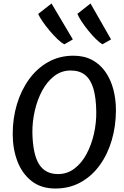

<svg xmlns="http://www.w3.org/2000/svg" viewBox="-20 -1075 714 1103"><path d="M298 8Q216.5 8 162 -34.5Q107.5 -77 80.2 -148Q53 -219 53 -305Q53 -395 77.2 -476Q101.5 -557 147.2 -620Q193 -683 257.5 -719Q322 -755 402 -755Q464 -755 509.8 -730.2Q555.5 -705.5 585.8 -662Q616 -618.5 631 -562Q646 -505.5 646 -442Q646 -351.5 622.2 -270.2Q598.5 -189 553.2 -126.2Q508 -63.5 443.5 -27.8Q379 8 298 8ZM313 -75Q366.5 -75 408 -106.8Q449.5 -138.5 477.5 -191Q505.5 -243.5 519.8 -307Q534 -370.5 533 -434Q532 -512.5 516.8 -565Q501.5 -617.5 469.5 -643.8Q437.5 -670 386 -670Q333 -670 291.8 -638.2Q250.5 -606.5 222.2 -554Q194 -501.5 179.8 -438.5Q165.5 -375.5 166 -313Q168.5 -189.5 204 -132.2Q239.5 -75 313 -75ZM350 -820.5Q333.5 -828 311 -849.5Q288.5 -871 265.5 -898.2Q242.5 -925.5 224.5 -951.8Q206.5 -978 199.5 -995L276 -1055L398.5 -848.5ZM568.5 -820.5Q552 -830 530.5 -851.2Q509 -872.5 487.5 -899Q466 -925.5 449 -951.2Q432 -977 424.5 -995.5L500 -1055L618 -848.5Z"/></svg>

Font: Koeln Type Sans
Style: Italic
Weight: 400
Italic angle: -7.5°
Designer: Eben Sorkin
Foundry: Eben Sorkin
Version: Version 2.001